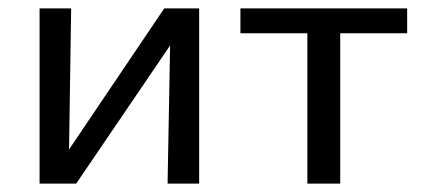

<svg xmlns="http://www.w3.org/2000/svg" viewBox="-20 -436 1011 456"><path d="M453 -416V0H378L384 -328L161 0H74V-416H149L144 -81L370 -416Z M947 -416V-357H788V0H710V-357H551V-416Z"/></svg>

Font: EauTestText Medium
Style: Regular
Weight: 500
Designer: Christian Thalmann (Catharsis Fonts)
Version: Version 0.001;PS 000.001;hotconv 1.0.88;makeotf.lib2.5.64775